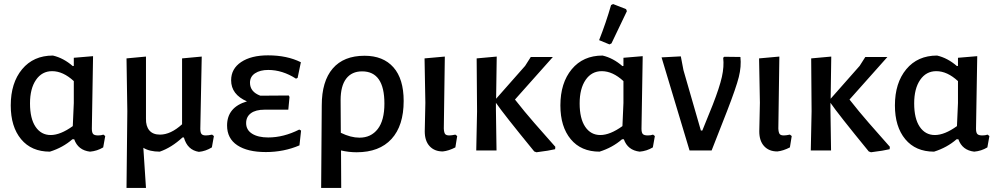

<svg xmlns="http://www.w3.org/2000/svg" viewBox="-20 -742 4929 947"><path d="M226 6Q135 6 84 -55.5Q33 -117 33 -222Q33 -333 89 -400.5Q145 -468 241 -468Q293 -456 339 -416L344 -417V-457L439 -465L433 -107Q433 -88 439.5 -81Q446 -74 464 -74Q479 -74 490 -78L499 -71L489 -15Q459 3 424 6Q365 -1 346 -55H337Q290 -14 226 6ZM128 -232Q128 -157 155.5 -116.5Q183 -76 230 -76Q278 -76 339 -120L344 -234V-342Q291 -391 237 -391Q187 -391 157.5 -348Q128 -305 128 -232Z M604 185 608 -193 604 -454 700 -463V-157Q699 -120 716.5 -99Q734 -78 769 -78Q822 -78 878 -129V-454L975 -463L968 -107Q968 -88 974 -81Q980 -74 995 -74Q1007 -74 1026 -78L1035 -71L1025 -15Q994 4 961 7Q904 -2 887 -64H880Q826 -14 768 6Q718 6 687 -13L700 185Z M1291 8Q1201 8 1150.5 -25.5Q1100 -59 1100 -123Q1100 -213 1198 -242Q1120 -276 1120 -346Q1120 -403 1169.5 -436Q1219 -469 1302 -469Q1396 -469 1464 -435L1448 -358L1440 -354Q1373 -397 1303 -397Q1263 -397 1238 -380.5Q1213 -364 1213 -334Q1213 -289 1264 -270L1404 -271L1408 -264L1402 -201H1285Q1241 -201 1217.5 -183.5Q1194 -166 1194 -135Q1194 -101 1223.5 -82.5Q1253 -64 1303 -64Q1379 -64 1456 -103L1465 -98L1457 -25Q1380 8 1291 8Z M1564 185 1567 -222Q1567 -341 1621 -404Q1675 -467 1778 -467Q1870 -467 1920.5 -410Q1971 -353 1971 -244Q1971 -122 1911 -56.5Q1851 9 1739 9Q1700 9 1662 0L1663 185ZM1660 -248 1661 -87Q1710 -63 1753 -63Q1810 -63 1843 -105.5Q1876 -148 1876 -231Q1876 -390 1766 -390Q1715 -390 1687.5 -354Q1660 -318 1660 -248Z M2164 5Q2123 5 2099 -21Q2075 -47 2075 -94L2078 -235L2074 -454L2174 -463L2169 -108Q2170 -88 2175.5 -81Q2181 -74 2196 -74Q2207 -74 2226 -78L2235 -71L2226 -15Q2193 2 2164 5Z M2329 0 2333 -193 2331 -454 2430 -463 2427 -255 2570 -417 2598 -461H2707L2520 -251Q2540 -225 2567.5 -192Q2595 -159 2615.5 -135.5Q2636 -112 2670.5 -73Q2705 -34 2719 -18L2718 -6Q2690 1 2626 9L2615 5Q2462 -182 2426 -235V-202L2429 0Z M2994 -717 3004 -722 3068 -697 3072 -687Q3042 -625 2996 -528L2986 -523L2935 -544Q2969 -630 2994 -717ZM2937 6Q2846 6 2795 -55.5Q2744 -117 2744 -222Q2744 -333 2800 -400.5Q2856 -468 2952 -468Q3004 -456 3050 -416L3055 -417V-457L3150 -465L3144 -107Q3144 -88 3150.5 -81Q3157 -74 3175 -74Q3190 -74 3201 -78L3210 -71L3200 -15Q3170 3 3135 6Q3076 -1 3057 -55H3048Q3001 -14 2937 6ZM2839 -232Q2839 -157 2866.5 -116.5Q2894 -76 2941 -76Q2989 -76 3050 -120L3055 -234V-342Q3002 -391 2948 -391Q2898 -391 2868.5 -348Q2839 -305 2839 -232Z M3632 -461Q3637 -414 3624 -362Q3611 -310 3566 -194L3490 0H3381L3243 -459L3338 -464L3351 -396L3437 -98H3444L3495 -224Q3529 -311 3540.5 -362.5Q3552 -414 3547 -457L3552 -462Z M3814 5Q3773 5 3749 -21Q3725 -47 3725 -94L3728 -235L3724 -454L3824 -463L3819 -108Q3820 -88 3825.5 -81Q3831 -74 3846 -74Q3857 -74 3876 -78L3885 -71L3876 -15Q3843 2 3814 5Z M3979 0 3983 -193 3981 -454 4080 -463 4077 -255 4220 -417 4248 -461H4357L4170 -251Q4190 -225 4217.5 -192Q4245 -159 4265.5 -135.5Q4286 -112 4320.5 -73Q4355 -34 4369 -18L4368 -6Q4340 1 4276 9L4265 5Q4112 -182 4076 -235V-202L4079 0Z M4587 6Q4496 6 4445 -55.5Q4394 -117 4394 -222Q4394 -333 4450 -400.5Q4506 -468 4602 -468Q4654 -456 4700 -416L4705 -417V-457L4800 -465L4794 -107Q4794 -88 4800.5 -81Q4807 -74 4825 -74Q4840 -74 4851 -78L4860 -71L4850 -15Q4820 3 4785 6Q4726 -1 4707 -55H4698Q4651 -14 4587 6ZM4489 -232Q4489 -157 4516.5 -116.5Q4544 -76 4591 -76Q4639 -76 4700 -120L4705 -234V-342Q4652 -391 4598 -391Q4548 -391 4518.5 -348Q4489 -305 4489 -232Z"/></svg>

Font: Alegreya Sans Medium
Style: Regular
Weight: 500
Designer: Juan Pablo del Peral
Foundry: Huerta Tipografica
Version: Version 2.007